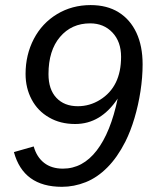

<svg xmlns="http://www.w3.org/2000/svg" viewBox="-20 -718 596 748"><path d="M438.5 -334Q405.8 -284.7 364.5 -259.8Q323.2 -234.9 272.9 -234.9Q214.8 -234.9 171.4 -260.3Q127.4 -285.2 103.5 -330.1Q79.6 -375 79.6 -430.2Q79.6 -504.4 111.8 -566.4Q144 -627.9 202.4 -663.1Q260.7 -698.2 333 -698.2Q397 -698.2 442.1 -670.2Q487.3 -642.1 511.5 -590.3Q535.6 -538.6 535.6 -467.3Q535.6 -417 527.3 -362.8Q519 -308.6 503.9 -257.8Q488.8 -207 468.3 -166Q437 -104.5 398.4 -65.9Q359.4 -26.4 314 -8.3Q268.6 9.8 221.2 9.8Q146 9.8 99.4 -23.9Q52.7 -57.6 34.2 -125.5L111.3 -147.5Q123 -106 151.9 -83.5Q180.7 -61 225.1 -61Q302.2 -61 356.7 -131.6Q411.1 -202.1 438.5 -334ZM451.7 -496.6Q451.7 -555.7 418 -591.3Q384.3 -627 331.1 -627Q258.8 -627 213.9 -574.2Q168.9 -521.5 168.9 -429.2Q168.9 -369.6 199.7 -336.9Q230.5 -304.2 283.2 -304.2Q329.6 -304.2 369.6 -329.1Q451.7 -379.9 451.7 -496.6Z"/></svg>

Font: Arimo
Style: Italic
Weight: 400
Italic angle: -12°
Designer: Steve Matteson
Foundry: Monotype Imaging Inc.
Version: Version 1.33